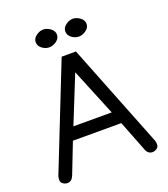

<svg xmlns="http://www.w3.org/2000/svg" viewBox="-145 -892 887 1012"><g transform="rotate(-20 298.0 -386.5)"><path d="M274.4 -739.3Q274.4 -717.8 254.4 -703.6Q234.4 -689.5 213.9 -689.5Q193.4 -689.5 174.3 -703.6Q155.3 -717.8 155.3 -739.3Q155.3 -760.7 175.3 -774.9Q195.3 -789.1 214.8 -789.1Q234.4 -789.1 254.4 -774.9Q274.4 -760.7 274.4 -739.3ZM440.4 -739.3Q440.4 -717.8 420.4 -703.6Q400.4 -689.5 379.9 -689.5Q359.4 -689.5 340.3 -703.6Q321.3 -717.8 321.3 -739.3Q321.3 -760.7 341.3 -774.9Q361.3 -789.1 380.9 -789.1Q400.4 -789.1 420.4 -774.9Q440.4 -760.7 440.4 -739.3ZM337.9 -621.1 569.3 -36.1Q572.3 -27.3 572.3 -13.7Q572.3 0 560.1 7.8Q547.9 15.6 537.1 15.6Q511.7 15.6 501 -11.7L433.6 -184.6H162.1L94.7 -11.7Q83 15.6 58.6 15.6Q47.9 15.6 35.6 7.8Q23.4 0 23.4 -13.7Q23.4 -27.3 26.4 -36.1L257.8 -621.1ZM190.4 -254.9H405.3L296.9 -519.5Z"/></g></svg>

Font: Jura
Style: DemiBold
Weight: 600
Version: Version 2.5